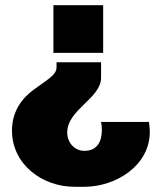

<svg xmlns="http://www.w3.org/2000/svg" viewBox="-20 -531 617 737"><path d="M376 -511H185V-328H376ZM368 -292H197V-270C196 -251 178 -236 153 -218L111 -188C68 -157 26 -107 26 -30C26 100 142 186 266 186H304C423 186 555 106 555 -25C555 -38 553 -50 552 -63H368C370 -53 371 -43 371 -32C371 8 356 48 304 48C265 48 238 15 238 -22C238 -111 368 -153 368 -233Z"/></svg>

Font: Chivo Light
Style: Bold
Weight: 900
Designer: Hector Gatti
Foundry: Omnibus-Type
Version: Version 1.003;PS 001.003;hotconv 1.0.70;makeotf.lib2.5.58329